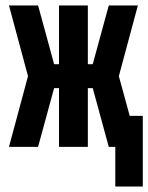

<svg xmlns="http://www.w3.org/2000/svg" viewBox="-20 -540 545 706"><path d="M404 146V0H380L321 -216H303V0H197V-216H179L120 0H13L83 -260L13 -520H120L179 -304H197V-520H303V-304H321L380 -520H487L417 -260L457 -114H505V146Z"/></svg>

Font: Iosevka Term Curly Heavy
Style: Regular
Weight: 900
Designer: Belleve Invis
Foundry: Belleve Invis
Version: Version 32.3.0